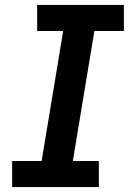

<svg xmlns="http://www.w3.org/2000/svg" viewBox="-20 -755 540 775"><path d="M29 0V-105H148L235 -630H130V-735H480V-630H361L274 -105H379V0Z"/></svg>

Font: Iosevka Term Curly Extrabold
Style: Italic
Weight: 800
Italic angle: -9°
Designer: Belleve Invis
Foundry: Belleve Invis
Version: Version 32.3.0